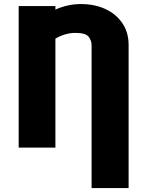

<svg xmlns="http://www.w3.org/2000/svg" viewBox="-20 -742 739 965"><path d="M626.4 203.1H440.3V-515.6Q440 -539.1 424.9 -557.9Q409.8 -576.7 358 -576.7Q308.6 -576.7 258.5 -547.9V0H73.9V-711.6H258.5V-693.9Q286.9 -706.7 318.9 -714.1Q350.9 -721.6 386.4 -721.6Q456 -721.6 510.1 -696.4Q564.3 -671.2 595.3 -625Q626.4 -578.8 626.4 -515.6Z"/></svg>

Font: Inter UI Black
Style: Regular
Weight: 900
Designer: Rasmus Andersson
Foundry: rsms
Version: 3.2;8d6f07862